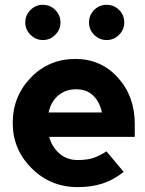

<svg xmlns="http://www.w3.org/2000/svg" viewBox="-20 -753 591 785"><path d="M531 -193.3V-246Q531 -359.7 461.7 -436Q392.7 -512 288.3 -512Q180 -512 106.3 -436Q32 -359.3 32 -250Q32 -141.7 109.7 -64.7Q186.7 12 297.7 12Q353.3 12 398.3 -2.3Q443.3 -16.7 485.7 -50.3L415.3 -134.3Q389 -116.7 363.2 -107.7Q337.3 -98.7 297.7 -98.7Q253.3 -98.7 221.7 -126.3Q191 -154.7 181.3 -193.3ZM291 -388Q333 -388 359 -364Q386.7 -339 396.7 -293.3H178.7Q188.3 -337.3 218.3 -363Q248.7 -388 291 -388ZM155.3 -733.3Q125.7 -733.3 104.7 -712.3Q83.3 -691 83.3 -661.3Q83.3 -632 104.7 -610.7Q126 -589.3 155.3 -589.3Q184.7 -589.3 206 -610.7Q227.3 -632 227.3 -661.3Q227.3 -691 206 -712.3Q185 -733.3 155.3 -733.3ZM416 -733.3Q386 -733.3 365 -712.3Q344 -691.3 344 -661.3Q344 -631.7 365 -610.7Q386.3 -589.3 416 -589.3Q445.7 -589.3 467 -610.7Q488 -631.7 488 -661.3Q488 -691.3 467 -712.3Q446 -733.3 416 -733.3Z"/></svg>

Font: Unageo Variable
Style: Regular
Weight: 300
Designer: Richard Sepsi
Foundry: Richard Sepsi
Version: Version 2.200